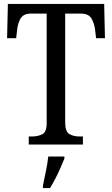

<svg xmlns="http://www.w3.org/2000/svg" viewBox="-20 -734 570 975"><path d="M126 0V-41H144Q173 -41 195 -52.5Q217 -64 217 -108V-665H137Q99 -665 84.5 -640Q70 -615 67 -582L62 -540H16L20 -714H509L513 -540H468L463 -582Q459 -615 444.5 -640Q430 -665 391 -665H311V-113Q311 -66 332 -53.5Q353 -41 383 -41H401V0ZM198 208Q205 174 213 136Q221 98 225 61H307V71Q299 92 287 119Q275 146 261 173Q247 200 234 221H198Z"/></svg>

Font: Noto Serif Hebrew Condensed
Style: Regular
Weight: 400
Width: 3
Designer: Monotype Design Team
Foundry: Monotype Imaging Inc.
Version: Version 2.004; ttfautohint (v1.8.4.7-5d5b)